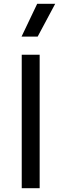

<svg xmlns="http://www.w3.org/2000/svg" viewBox="-20 -987 322 1007"><path d="M94 0V-700H188V0ZM93 -795 175 -967H269.5L177.5 -795Z"/></svg>

Font: Geologica Roman Light
Style: Regular
Weight: 300
Designer: Sindre Bremnes, Frode Helland
Foundry: Monokrom Skriftforlag AS
Version: Version 1.010;gftools[0.9.28]